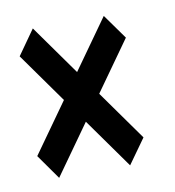

<svg xmlns="http://www.w3.org/2000/svg" viewBox="-52 -585 414 453"><g transform="rotate(-10 155.0 -359.0)"><path d="M55 -180 140 -299.5 225 -180 267.5 -239.5 182.5 -359 267.5 -478.5 225 -538 140 -418.5 55 -538 13 -478.5 98 -359 13 -239.5Z"/></g></svg>

Font: League Gothic Condensed
Style: Regular
Weight: 400
Width: 3
Designer: The League of Moveable Type
Version: Version 1.600; ttfautohint (v1.8.3)